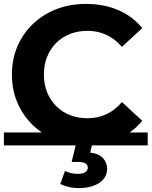

<svg xmlns="http://www.w3.org/2000/svg" viewBox="-22 -732 777 984"><path d="M418 12Q337 12 267.5 -14.5Q198 -41 147 -90Q96 -139 67.5 -205Q39 -271 39 -350Q39 -429 67.5 -495Q96 -561 147.5 -610Q199 -659 268 -685.5Q337 -712 419 -712Q510 -712 583.5 -680.5Q657 -649 707 -588L603 -492Q567 -533 523 -553.5Q479 -574 427 -574Q378 -574 337 -558Q296 -542 266 -512Q236 -482 219.5 -441Q203 -400 203 -350Q203 -300 219.5 -259Q236 -218 266 -188Q296 -158 337 -142Q378 -126 427 -126Q479 -126 523 -146.5Q567 -167 603 -209L707 -113Q657 -52 583.5 -20Q510 12 418 12ZM-2 -53H735V13H-2ZM380 232Q354 232 329.5 226Q305 220 287 211L311 144Q326 151 342 155Q358 159 376 159Q404 159 416 150Q428 141 428 127Q428 114 416.5 106Q405 98 379 98H345L371 -8H454L440 50Q485 55 506 78.5Q527 102 527 133Q527 178 487 205Q447 232 380 232Z"/></svg>

Font: Montserrat Underline Thin
Style: Bold
Weight: 700
Version: Version 9.000